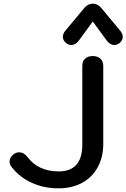

<svg xmlns="http://www.w3.org/2000/svg" viewBox="-20 -1015 688 1045"><path d="M44 -105Q32 -120 32 -136Q32 -157 52 -174Q67 -186 84 -186Q110 -186 130 -160Q158 -122 201 -102Q244 -82 299 -82Q428 -82 428 -228V-657Q428 -682 443.5 -696Q459 -710 485 -710Q511 -710 526.5 -695.5Q542 -681 542 -657V-232Q542 -160 512 -105Q482 -50 427 -20Q372 10 299 10Q219 10 153 -20Q87 -50 44 -105ZM322 -814Q322 -831 335 -847L440 -973Q459 -995 485 -995Q511 -995 530 -973L635 -847Q648 -831 648 -814Q648 -795 630 -780Q616 -770 602 -770Q580 -770 561 -794L485 -898L409 -794Q391 -770 368 -770Q354 -770 341 -780Q322 -795 322 -814Z"/></svg>

Font: Kodchasan SemiBold
Style: Regular
Weight: 600
Version: Version 1.000; ttfautohint (v1.6)